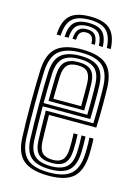

<svg xmlns="http://www.w3.org/2000/svg" viewBox="-118 -832 646 905"><g transform="rotate(15 205.0 -380.0)"><path d="M208 -768Q275.5 -768 306.1 -739.4Q336.8 -710.8 340.2 -644.8H320.8Q318 -702.5 291.9 -727.5Q265.8 -752.5 208 -752.5Q150.5 -752.5 124.2 -727.5Q98 -702.5 95.5 -644.8H76Q79 -710.8 109.6 -739.4Q140.2 -768 208 -768ZM208 -737Q255.8 -737 277.4 -715.6Q299 -694.2 301.5 -644.8H282Q280.2 -685.8 263 -703.6Q245.8 -721.5 208 -721.5Q170.2 -721.5 153.1 -703.6Q136 -685.8 134.2 -644.8H114.8Q117 -694.2 138.6 -715.6Q160.2 -737 208 -737ZM208 -706Q235.8 -706 248.5 -691.8Q261.2 -677.5 262.8 -644.8H245.5Q245.2 -669.2 236 -679.9Q226.8 -690.5 208 -690.5Q189.8 -690.5 180.4 -679.9Q171 -669.2 170.8 -644.8H153.5Q155 -677.5 167.8 -691.8Q180.5 -706 208 -706ZM211.2 8Q128.5 8 88.6 -24Q48.8 -56 45.2 -133.5Q43.5 -172.5 42.8 -216.4Q42 -260.2 42.1 -304.9Q42.2 -349.5 43 -390.6Q43.8 -431.8 45.2 -465.2Q49.2 -543.5 88.8 -575.8Q128.2 -608 210 -608Q292 -608 329.9 -576Q367.8 -544 371.2 -467.8Q371.8 -460.2 372 -438.1Q372.2 -416 372.4 -386.2Q372.5 -356.5 372 -325.6Q371.5 -294.8 370 -269.5H139.2Q139.5 -245.2 139.8 -223.4Q140 -201.5 140.6 -180.9Q141.2 -160.2 141.8 -139.5Q143.5 -102 159.6 -85.8Q175.8 -69.5 211.2 -69.5Q241.5 -69.5 257 -84.9Q272.5 -100.2 274.5 -138.2Q275.2 -154.8 275.1 -176.2Q275 -197.8 273.8 -215.8H293.2Q294.5 -195.8 294.5 -173.9Q294.5 -152 293.8 -137.5Q291.5 -92.8 272.1 -73.4Q252.8 -54 211.2 -54Q165.8 -54 145.1 -73.8Q124.5 -93.5 122.5 -138.5Q121.5 -162.5 120.9 -187.2Q120.2 -212 120 -236.9Q119.8 -261.8 119.5 -285.5H351.5Q352.5 -311 352.8 -339.5Q353 -368 352.9 -394.2Q352.8 -420.5 352.5 -440Q352.2 -459.5 351.8 -467Q348.8 -534.5 315.9 -563.5Q283 -592.5 210 -592.5Q138 -592.5 102.9 -563.4Q67.8 -534.2 64.2 -463.2Q63 -433.5 62.2 -393Q61.5 -352.5 61.5 -307.4Q61.5 -262.2 62.1 -217.9Q62.8 -173.5 64.2 -136Q67.5 -67.8 101.2 -37.6Q135 -7.5 211.2 -7.5Q282.5 -7.5 315.5 -36.9Q348.5 -66.2 351.8 -135Q352.2 -145.5 352.5 -159.8Q352.8 -174 352.4 -188.8Q352 -203.5 351 -215.8H370.5Q372 -197.5 372 -174Q372 -150.5 371.2 -134.2Q367.5 -58 330.2 -25Q293 8 211.2 8ZM211.2 -23Q147 -23 116.8 -48.9Q86.5 -74.8 83.8 -136.2Q82.5 -170 81.8 -212.5Q81 -255 81 -300.1Q81 -345.2 81.6 -387.2Q82.2 -429.2 83.8 -461.8Q86.8 -526 117.6 -551.5Q148.5 -577 210 -577Q272.5 -577 301.1 -551.5Q329.8 -526 332.5 -466.5Q333 -457.5 333.4 -431.1Q333.8 -404.8 333.6 -370.1Q333.5 -335.5 332.2 -301.2H100.2Q100.2 -257.8 101 -214.8Q101.8 -171.8 103 -138Q105.5 -83.8 131.1 -61.1Q156.8 -38.5 211.2 -38.5Q261.2 -38.5 285.9 -60.5Q310.5 -82.5 313 -136.2Q313.8 -151.8 313.8 -174.2Q313.8 -196.8 312.5 -215.8H332Q333.2 -196.5 333.2 -174.1Q333.2 -151.8 332.5 -135.8Q329.5 -75.5 301.4 -49.2Q273.2 -23 211.2 -23ZM100.2 -317H313.5Q314.2 -347.2 314.2 -377.6Q314.2 -408 313.9 -431.9Q313.5 -455.8 313 -465.8Q311 -516.8 286.9 -539.1Q262.8 -561.5 210 -561.5Q156.2 -561.5 131 -538.5Q105.8 -515.5 103 -460.8Q101.8 -430.5 101.1 -392.5Q100.5 -354.5 100.2 -317ZM120 -332.8Q120 -349 120.4 -371.5Q120.8 -394 121.2 -417.2Q121.8 -440.5 122.5 -459.8Q124.8 -506.5 145.5 -526.2Q166.2 -546 210 -546Q252.8 -546 272.2 -527.2Q291.8 -508.5 293.8 -465.2Q294.2 -455.5 294.5 -434.2Q294.8 -413 294.8 -386.2Q294.8 -359.5 294 -332.8ZM139.5 -348.5H274.8Q275.2 -373.8 275.2 -397.5Q275.2 -421.2 275 -439Q274.8 -456.8 274.5 -463.5Q273 -498.2 258.6 -514.4Q244.2 -530.5 210 -530.5Q174.8 -530.5 159.1 -513.4Q143.5 -496.2 141.8 -459Q141.2 -440 140.8 -421.9Q140.2 -403.8 140 -385.8Q139.8 -367.8 139.5 -348.5Z"/></g></svg>

Font: Big Shoulders Inline Text Thin SemiBold
Style: Regular
Weight: 600
Version: Version 2.002